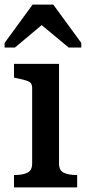

<svg xmlns="http://www.w3.org/2000/svg" viewBox="-22 -816 383 836"><path d="M210 -796H120L-2 -629V-609H43L198 -739L123 -737L277 -609H332V-629ZM235 -538V-104Q235 -74 255.5 -64Q276 -54 311 -54H314V0H39V-54H42Q77 -54 97.5 -64Q118 -74 118 -104V-435Q118 -455 101 -462Q84 -469 49 -476L39 -478V-538Z"/></svg>

Font: Roboto Serif 20pt Medium
Style: Regular
Weight: 500
Version: Version 1.008